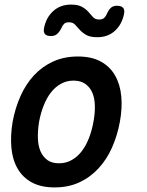

<svg xmlns="http://www.w3.org/2000/svg" viewBox="-20 -806 640 836"><path d="M218 10Q158 10 118 -12Q78 -34 56 -73Q34 -112 29.5 -164Q25 -216 35 -276Q46 -335 69 -387Q92 -439 127.5 -477.5Q163 -516 211 -538Q259 -560 319 -560Q379 -560 419 -538Q459 -516 481 -477.5Q503 -439 508 -387.5Q513 -336 502 -276Q491 -216 468 -164Q445 -112 409 -73Q373 -34 325.5 -12Q278 10 218 10ZM237 -95Q267 -95 292 -109Q317 -123 335.5 -147Q354 -171 367 -204Q380 -237 387 -276Q394 -314 393 -347Q392 -380 381.5 -403.5Q371 -427 351 -441Q331 -455 300 -455Q270 -455 245 -441Q220 -427 201.5 -403Q183 -379 170 -346Q157 -313 150 -275Q144 -237 145 -204Q146 -171 156.5 -147Q167 -123 186.5 -109Q206 -95 237 -95ZM248 -685Q238 -665 227.5 -657Q217 -649 202 -649Q183 -649 175.5 -658Q168 -667 172 -685Q181 -730 212 -758Q243 -786 289 -786Q320 -786 337.5 -776Q355 -766 365.5 -753.5Q376 -741 385.5 -731Q395 -721 412 -721Q426 -721 433.5 -728Q441 -735 445 -745Q454 -765 464 -773Q474 -781 489 -781Q508 -781 516 -772Q524 -763 520 -745Q511 -700 480.5 -672Q450 -644 404 -644Q372 -644 355 -654Q338 -664 327 -676.5Q316 -689 306.5 -699Q297 -709 280 -709Q266 -709 259 -702Q252 -695 248 -685Z"/></svg>

Font: Maple Mono NL SemiBold
Style: Italic
Weight: 600
Italic angle: -10°
Monospace: yes
Designer: subframe7536
Version: Version 7.000